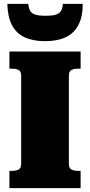

<svg xmlns="http://www.w3.org/2000/svg" viewBox="-20 -978 468 998"><path d="M90 -126V-585Q90 -607 77 -614Q64 -621 44 -621H29V-710H399V-621H384Q364 -621 351 -614Q338 -607 338 -585V-126Q338 -104 351 -97Q364 -90 384 -90H399V0H29V-90H44Q64 -90 77 -97Q90 -104 90 -126ZM214 -764Q277 -764 320.5 -784Q364 -804 387 -847Q410 -890 410 -958H307Q305 -934 296.5 -920.5Q288 -907 269.5 -901.5Q251 -896 217 -896Q184 -896 165 -901.5Q146 -907 137.5 -920.5Q129 -934 127 -958H18Q20 -890 42.5 -847Q65 -804 108.5 -784Q152 -764 214 -764Z"/></svg>

Font: Roboto Serif 20pt Black
Style: Regular
Weight: 900
Version: Version 1.008